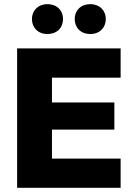

<svg xmlns="http://www.w3.org/2000/svg" viewBox="-20 -900 643 920"><path d="M558 0V-140H229V-279H528V-409H229V-528H558V-668H62V0ZM207 -737C254 -737 282 -768 282 -809C282 -849 254 -880 207 -880C162 -880 133 -849 133 -809C133 -768 162 -737 207 -737ZM413 -737C458 -737 487 -768 487 -809C487 -849 458 -880 413 -880C366 -880 338 -849 338 -809C338 -768 366 -737 413 -737Z"/></svg>

Font: Gantari ExtraBold
Style: Regular
Weight: 800
Designer: Anugrah Pasau
Foundry: Lafontype
Version: Version 1.000